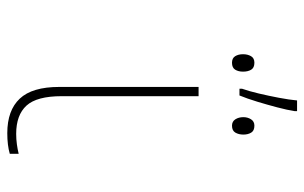

<svg xmlns="http://www.w3.org/2000/svg" viewBox="-178 -668 855 540"><g transform="rotate(90 250.0 -397.5)"><path d="M354 10Q290 10 257 -25Q224 -60 224 -136V-528H250V-143Q250 -73 276.5 -44Q303 -15 356 -15Q371 -15 385.5 -17Q400 -19 412 -22V3Q388 10 354 10ZM229 -650Q236 -670 242.5 -697.5Q249 -725 254.5 -754Q260 -783 262 -805H292V-798Q289 -778 281.5 -749.5Q274 -721 265.5 -693Q257 -665 248 -643H229ZM156 -622Q143 -622 137.5 -631Q132 -640 132 -653Q132 -666 137.5 -675.5Q143 -685 156 -685Q170 -685 175.5 -676Q181 -667 181 -653Q181 -640 175.5 -631Q170 -622 156 -622ZM333 -622Q321 -622 315 -631.5Q309 -641 309 -654Q309 -666 315 -675.5Q321 -685 333 -685Q347 -685 352.5 -676Q358 -667 358 -654Q358 -641 352.5 -631.5Q347 -622 333 -622Z"/></g></svg>

Font: Noto Sans Mono ExtraCondensed Thin
Style: Regular
Weight: 100
Width: 2
Designer: Monotype Design Team
Foundry: Monotype Imaging Inc.
Version: Version 2.014; ttfautohint (v1.8.4.7-5d5b)